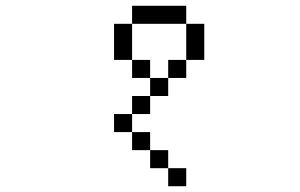

<svg xmlns="http://www.w3.org/2000/svg" viewBox="-20 -645 1040 665"><path d="M625 -562.5H437.5V-625H625ZM375 -250H437.5V-187.5H375ZM375 -562.5H437.5V-437.5H375ZM437.5 -187.5H500V-125H437.5ZM437.5 -312.5H500V-250H437.5ZM437.5 -437.5H500V-375H437.5ZM500 -125H562.5V-62.5H500ZM500 -375H562.5V-312.5H500ZM562.5 -62.5H625V0H562.5ZM562.5 -437.5H625V-375H562.5ZM625 -562.5H687.5V-437.5H625Z"/></svg>

Font: 寒蝉点阵体 16px
Style: Regular
Weight: 400
Designer: Designed by Warren2060
Foundry: ChillType
Version: Version 1.000